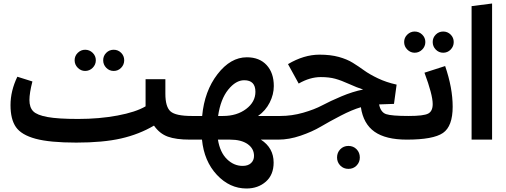

<svg xmlns="http://www.w3.org/2000/svg" viewBox="-20 -797 2887 1096"><path d="M466 -392Q442 -392 424 -410Q406 -428 406 -453Q406 -478 424 -495.5Q442 -513 466 -513Q491 -513 509 -495.5Q527 -478 527 -453Q527 -428 509 -410Q491 -392 466 -392ZM671.5 -410Q654 -392 629 -392Q604 -392 586.5 -410Q569 -428 569 -453Q569 -478 586.5 -495.5Q604 -513 629 -513Q654 -513 671.5 -495.5Q689 -478 689 -453Q689 -428 671.5 -410ZM1075 -135 1084 -65 1064 0Q985 0 938 -17Q891 -34 859 -80Q774 -30 671 -6.5Q568 17 415 17Q264 17 183 -5Q102 -27 71 -71.5Q40 -116 40 -197Q40 -278 79 -359L165 -332Q148 -266 148 -226Q148 -184 169.5 -162Q191 -140 251 -129Q311 -118 426 -118Q547 -118 651 -137.5Q755 -157 811 -190V-345H924V-262Q924 -187 953.5 -161Q983 -135 1075 -135Z M1589 -62 1569 0H1469Q1542 47 1542 131Q1542 201 1497.5 240Q1453 279 1387 279Q1291 279 1218 201Q1145 123 1133 0H1064L1044 -61L1075 -135H1134Q1147 -277 1221.5 -373.5Q1296 -470 1389 -470Q1461 -470 1502 -425.5Q1543 -381 1543 -306Q1543 -258 1519.5 -211.5Q1496 -165 1453 -135H1581ZM1374 -339Q1326 -339 1282.5 -285Q1239 -231 1225 -135H1253Q1332 -135 1385 -175Q1438 -215 1438 -273Q1438 -339 1374 -339ZM1365 150Q1396 150 1413 134Q1430 118 1430 93Q1430 51 1393.5 25.5Q1357 0 1293 0H1224Q1236 73 1275.5 111.5Q1315 150 1365 150Z M2313 -135 2322 -60 2302 0Q2182 0 2118 -45Q2054 -90 2040 -185Q1989 -170 1924.5 -136.5Q1860 -103 1811 -74Q1762 -45 1696 -22.5Q1630 0 1569 0L1549 -62L1580 -135Q1646 -135 1710.5 -153.5Q1775 -172 1820 -196Q1865 -220 1929 -247Q1993 -274 2053 -286Q2018 -297 1973 -317.5Q1928 -338 1893.5 -347.5Q1859 -357 1811 -357Q1749 -357 1685 -320L1624 -431Q1715 -485 1804 -485Q1867 -485 1914 -472Q1961 -459 1994 -438.5Q2027 -418 2058 -395.5Q2089 -373 2137 -350Q2185 -327 2244 -314L2229 -204L2144 -201Q2153 -156 2184 -145.5Q2215 -135 2313 -135ZM2034 102Q2034 129 2015.5 148Q1997 167 1969 167Q1941 167 1922.5 148Q1904 129 1904 102Q1904 74 1922.5 55Q1941 36 1969 36Q1997 36 2015.5 55Q2034 74 2034 102Z M2347 -496Q2323 -496 2305 -514Q2287 -532 2287 -557Q2287 -582 2305 -599.5Q2323 -617 2347 -617Q2372 -617 2390 -599.5Q2408 -582 2408 -557Q2408 -532 2390 -514Q2372 -496 2347 -496ZM2552.5 -514Q2535 -496 2510 -496Q2485 -496 2467.5 -514Q2450 -532 2450 -557Q2450 -582 2467.5 -599.5Q2485 -617 2510 -617Q2535 -617 2552.5 -599.5Q2570 -582 2570 -557Q2570 -532 2552.5 -514ZM2313 -135Q2398 -135 2424 -148.5Q2450 -162 2450 -203Q2450 -256 2403 -382L2521 -420Q2564 -295 2564 -188Q2564 -76 2508.5 -38Q2453 0 2302 0L2282 -62Z M2789 0H2672V-762L2789 -777Z"/></svg>

Font: FiraGO SemiBold
Style: Regular
Weight: 600
Designer: bBox Type
Foundry: bBox Type GmbH
Version: Version 1.001;PS 001.001;hotconv 1.0.88;makeotf.lib2.5.64775